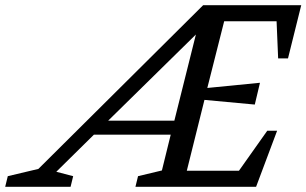

<svg xmlns="http://www.w3.org/2000/svg" viewBox="-102 -720 1181 740"><path d="M-82 0 -72 -41 46 -69 681 -700H1059L1008 -495H970L964 -638H762L697 -381L900 -401L880 -317L686 -335L618 -62H819L928 -216H966L885 0H420L430 -41L522 -63L556 -201H260L115 -58L180 -41L170 0ZM315 -255H570L653 -587Z"/></svg>

Font: Volkhov
Style: Italic
Weight: 400
Italic angle: -12°
Designer: Cyreal (www.cyreal.org)
Foundry: Cyreal (www.cyreal.org)
Version: Version 1.010